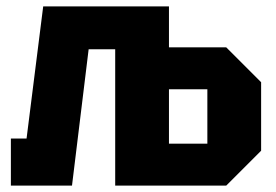

<svg xmlns="http://www.w3.org/2000/svg" viewBox="-20 -580 862 600"><path d="M14 0V-147H63L115 -560H508V-432H687L796 -323V-109L687 0H340V-426H257L205 0ZM508 -131H628V-301H508Z"/></svg>

Font: Tektur SemiCondensed
Style: Bold
Weight: 700
Width: 4
Designer: Adam Jagosz
Foundry: Adam Jagosz
Version: Version 1.005;gftools[0.9.30]